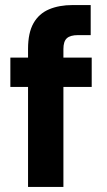

<svg xmlns="http://www.w3.org/2000/svg" viewBox="-20 -740 423 760"><path d="M91 0V-546Q91 -610 112.5 -648Q134 -686 174 -703Q214 -720 268 -720H339V-601H289Q258 -601 244.5 -588.5Q231 -576 231 -546V0ZM21 -396V-512H343V-396Z"/></svg>

Font: DM Sans 12pt ExtraBold
Style: Regular
Weight: 800
Version: Version 4.004;gftools[0.9.30]